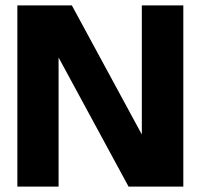

<svg xmlns="http://www.w3.org/2000/svg" viewBox="-20 -688 740 708"><path d="M44 0V-668H245L503 -192V-668H656V0H454L196 -476V0Z"/></svg>

Font: Atkinson Hyperlegible Pro
Style: Bold
Weight: 700
Designer: Elliott Scott, Megan Eiswerth, Linus Boman, Theodore Petrosky, Jacob Perez
Foundry: Braille Institute
Version: Version 1.5.1